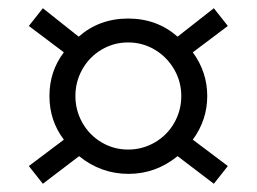

<svg xmlns="http://www.w3.org/2000/svg" viewBox="-20 -505 623 466"><path d="M50 -102 135 -166Q100 -212 100 -272Q100 -332 135 -378L50 -442L84 -485L171 -416Q221 -460 291 -460Q361 -460 411 -416L499 -485L533 -442L448 -378Q483 -330 483 -272Q483 -214 448 -166L533 -102L499 -59L411 -126Q358 -83 292 -83Q225 -83 172 -126L84 -59ZM420 -272Q420 -307 402.5 -337Q385 -367 355.5 -384.5Q326 -402 291 -402Q256 -402 226.5 -384.5Q197 -367 180 -337Q163 -307 163 -272Q163 -237 180 -207Q197 -177 226.5 -159.5Q256 -142 291 -142Q326 -142 356 -159.5Q386 -177 403 -207Q420 -237 420 -272Z"/></svg>

Font: Prompt Light
Style: Regular
Weight: 300
Designer: Katatrad Team
Foundry: CadsonDemak
Version: Version 1.001